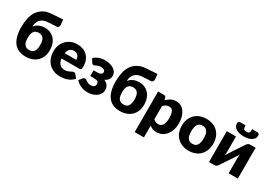

<svg xmlns="http://www.w3.org/2000/svg" viewBox="11 -1685 3906 2798"><g transform="rotate(30 1964.0 -286.0)"><path d="M305 -101.5Q358.5 -101.5 383.8 -137.2Q409 -173 409 -246Q409 -319 383.8 -354.5Q358.5 -390 305 -390Q249.5 -390 224 -354.8Q198.5 -319.5 198.5 -247Q198.5 -173.5 224 -137.5Q249.5 -101.5 305 -101.5ZM342 -590.5Q299 -588 268.2 -575.2Q237.5 -562.5 217.5 -540.5Q197.5 -518.5 187.2 -488.5Q177 -458.5 175 -422Q187.5 -438.5 204.5 -452.8Q221.5 -467 243 -477.2Q264.5 -487.5 289.8 -493.5Q315 -499.5 344.5 -499.5Q396 -499.5 437.5 -481.2Q479 -463 508.2 -429.8Q537.5 -396.5 553.2 -350Q569 -303.5 569 -246.5Q569 -187.5 549.8 -140.5Q530.5 -93.5 495.8 -60.5Q461 -27.5 412.5 -9.8Q364 8 305 8Q245.5 8 196.5 -11Q147.5 -30 112.2 -71.5Q77 -113 57.8 -178.5Q38.5 -244 38.5 -337.5Q38.5 -414.5 52.8 -482.2Q67 -550 100.8 -601.8Q134.5 -653.5 190.2 -685.5Q246 -717.5 329 -723L512.5 -735.5L521 -657.5Q523.5 -633 513.5 -615.8Q503.5 -598.5 478 -597.5Z M971 -321.5Q971 -340 966.2 -357.5Q961.5 -375 950.8 -388.8Q940 -402.5 922.5 -411Q905 -419.5 880 -419.5Q836 -419.5 811 -394.2Q786 -369 778 -321.5ZM776 -231.5Q783.5 -166.5 815.5 -137.2Q847.5 -108 898 -108Q925 -108 944.5 -114.5Q964 -121 979.2 -129Q994.5 -137 1007.2 -143.5Q1020 -150 1034 -150Q1052.5 -150 1062 -136.5L1107 -81Q1083 -53.5 1055.2 -36.2Q1027.5 -19 998.2 -9.2Q969 0.5 939.8 4.2Q910.5 8 884 8Q829.5 8 781.8 -9.8Q734 -27.5 698.2 -62.5Q662.5 -97.5 641.8 -149.5Q621 -201.5 621 -270.5Q621 -322.5 638.8 -369Q656.5 -415.5 689.8 -450.5Q723 -485.5 770.2 -506Q817.5 -526.5 877 -526.5Q928.5 -526.5 971.2 -510.5Q1014 -494.5 1044.8 -464Q1075.5 -433.5 1092.8 -389.2Q1110 -345 1110 -289Q1110 -271.5 1108.5 -260.5Q1107 -249.5 1103 -243Q1099 -236.5 1092.2 -234Q1085.5 -231.5 1075 -231.5Z M1159 -460Q1189.5 -489.5 1234 -508Q1278.5 -526.5 1341.5 -526.5Q1390.5 -526.5 1429 -515Q1467.5 -503.5 1494.2 -484Q1521 -464.5 1535.2 -438.8Q1549.5 -413 1549.5 -384.5Q1549.5 -370 1545.5 -354.8Q1541.5 -339.5 1532.2 -324.8Q1523 -310 1508 -297.2Q1493 -284.5 1471 -275Q1490 -267 1506 -255.5Q1522 -244 1533.5 -228.8Q1545 -213.5 1551.5 -194.5Q1558 -175.5 1558 -153Q1558 -114 1539.8 -84Q1521.5 -54 1491.8 -33.5Q1462 -13 1424 -2.5Q1386 8 1347 8Q1327 8 1301.8 4.2Q1276.5 0.5 1249.5 -9.2Q1222.5 -19 1195.5 -36.2Q1168.5 -53.5 1144.5 -81L1189.5 -136.5Q1199 -150 1217.5 -150Q1231.5 -150 1242.2 -143Q1253 -136 1265.5 -127.8Q1278 -119.5 1294.5 -112.8Q1311 -106 1336.5 -106Q1375 -106 1392.8 -123.2Q1410.5 -140.5 1410.5 -166Q1410.5 -191.5 1391.2 -205.2Q1372 -219 1325 -219H1266.5V-315.5H1325Q1366.5 -315.5 1387.5 -329Q1408.5 -342.5 1408.5 -366Q1408.5 -388.5 1390 -400.5Q1371.5 -412.5 1337 -412.5Q1313 -412.5 1296.5 -407.5Q1280 -402.5 1268 -396.8Q1256 -391 1246.8 -386Q1237.5 -381 1228 -381Q1217.5 -381 1210 -385Q1202.5 -389 1194 -402Z M1892 -101.5Q1945.5 -101.5 1970.8 -137.2Q1996 -173 1996 -246Q1996 -319 1970.8 -354.5Q1945.5 -390 1892 -390Q1836.5 -390 1811 -354.8Q1785.5 -319.5 1785.5 -247Q1785.5 -173.5 1811 -137.5Q1836.5 -101.5 1892 -101.5ZM1929 -590.5Q1886 -588 1855.2 -575.2Q1824.5 -562.5 1804.5 -540.5Q1784.5 -518.5 1774.2 -488.5Q1764 -458.5 1762 -422Q1774.5 -438.5 1791.5 -452.8Q1808.5 -467 1830 -477.2Q1851.5 -487.5 1876.8 -493.5Q1902 -499.5 1931.5 -499.5Q1983 -499.5 2024.5 -481.2Q2066 -463 2095.2 -429.8Q2124.5 -396.5 2140.2 -350Q2156 -303.5 2156 -246.5Q2156 -187.5 2136.8 -140.5Q2117.5 -93.5 2082.8 -60.5Q2048 -27.5 1999.5 -9.8Q1951 8 1892 8Q1832.5 8 1783.5 -11Q1734.5 -30 1699.2 -71.5Q1664 -113 1644.8 -178.5Q1625.5 -244 1625.5 -337.5Q1625.5 -414.5 1639.8 -482.2Q1654 -550 1687.8 -601.8Q1721.5 -653.5 1777.2 -685.5Q1833 -717.5 1916 -723L2099.5 -735.5L2108 -657.5Q2110.5 -633 2100.5 -615.8Q2090.5 -598.5 2065 -597.5Z M2390.5 -141Q2408 -122 2428.5 -114Q2449 -106 2471.5 -106Q2493 -106 2511 -114.5Q2529 -123 2542.2 -141.8Q2555.5 -160.5 2563 -190.5Q2570.5 -220.5 2570.5 -263.5Q2570.5 -304.5 2564.5 -332.5Q2558.5 -360.5 2547.8 -377.8Q2537 -395 2522 -402.5Q2507 -410 2488.5 -410Q2454.5 -410 2432.5 -397.5Q2410.5 -385 2390.5 -361ZM2381 -454.5Q2411.5 -487 2450.2 -507.8Q2489 -528.5 2542.5 -528.5Q2583 -528.5 2617.5 -510.5Q2652 -492.5 2677 -458.5Q2702 -424.5 2716.2 -375.2Q2730.5 -326 2730.5 -263.5Q2730.5 -205 2714.2 -155.5Q2698 -106 2668.8 -69.5Q2639.5 -33 2598.8 -12.5Q2558 8 2508.5 8Q2468 8 2440.5 -3.5Q2413 -15 2390.5 -34.5V164.5H2235.5V-518.5H2331.5Q2360.5 -518.5 2369.5 -492.5Z M3049 -526.5Q3108 -526.5 3156.5 -508Q3205 -489.5 3239.8 -455Q3274.5 -420.5 3293.8 -371.2Q3313 -322 3313 -260.5Q3313 -198.5 3293.8 -148.8Q3274.5 -99 3239.8 -64.2Q3205 -29.5 3156.5 -10.8Q3108 8 3049 8Q2989.5 8 2940.8 -10.8Q2892 -29.5 2856.8 -64.2Q2821.5 -99 2802.2 -148.8Q2783 -198.5 2783 -260.5Q2783 -322 2802.2 -371.2Q2821.5 -420.5 2856.8 -455Q2892 -489.5 2940.8 -508Q2989.5 -526.5 3049 -526.5ZM3049 -107Q3102.5 -107 3127.8 -144.8Q3153 -182.5 3153 -259.5Q3153 -336.5 3127.8 -374Q3102.5 -411.5 3049 -411.5Q2994 -411.5 2968.5 -374Q2943 -336.5 2943 -259.5Q2943 -182.5 2968.5 -144.8Q2994 -107 3049 -107Z M3876 -518.5V0H3721V-264Q3721 -277 3722.5 -292.2Q3724 -307.5 3726.5 -323.5Q3714.5 -296.5 3701 -278Q3700 -277 3692.8 -266Q3685.5 -255 3674.2 -237.8Q3663 -220.5 3648.8 -199Q3634.5 -177.5 3619.5 -155Q3584.5 -102.5 3541 -36.5Q3536.5 -30 3530.8 -23.2Q3525 -16.5 3518 -11.2Q3511 -6 3503 -2.8Q3495 0.5 3486 0.5H3391V-518H3546V-254Q3546 -241.5 3544.5 -226Q3543 -210.5 3540.5 -194.5Q3552.5 -221.5 3566 -240Q3566.5 -241 3574 -252Q3581.5 -263 3592.8 -280.2Q3604 -297.5 3618.2 -319Q3632.5 -340.5 3647.5 -363Q3682.5 -415.5 3726 -481.5Q3730.5 -488 3736.2 -494.8Q3742 -501.5 3749 -506.8Q3756 -512 3764 -515.2Q3772 -518.5 3781 -518.5ZM3641.5 -654Q3658.5 -654 3669.5 -657.5Q3680.5 -661 3686.8 -669.5Q3693 -678 3695.2 -692.2Q3697.5 -706.5 3697.5 -728.5H3789.5Q3797.5 -728.5 3803.2 -724.8Q3809 -721 3812.8 -715.2Q3816.5 -709.5 3818.5 -702.2Q3820.5 -695 3820.5 -687.5Q3820.5 -661 3807.2 -640.2Q3794 -619.5 3770.2 -604.8Q3746.5 -590 3713.8 -582.2Q3681 -574.5 3641.5 -574.5Q3602 -574.5 3569.2 -582.2Q3536.5 -590 3512.8 -604.8Q3489 -619.5 3475.8 -640.2Q3462.5 -661 3462.5 -687.5Q3462.5 -695 3464.5 -702.2Q3466.5 -709.5 3470.2 -715.2Q3474 -721 3479.8 -724.8Q3485.5 -728.5 3493.5 -728.5H3585.5Q3585.5 -706.5 3587.8 -692.2Q3590 -678 3596.2 -669.5Q3602.5 -661 3613.2 -657.5Q3624 -654 3641.5 -654Z"/></g></svg>

Font: Lato 2
Style: Regular
Weight: 900
Designer: Lukasz Dziedzic with Adam Twardoch and Botio Nikoltchev
Foundry: tyPoland Lukasz Dziedzic
Version: Version 2.015; 2015-08-06; http://www.latofonts.com/